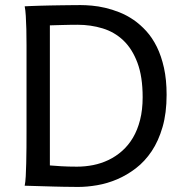

<svg xmlns="http://www.w3.org/2000/svg" viewBox="-20 -738 741 763"><path d="M85.4 -222.2V-558.1Q85.4 -592.3 84.7 -621.8Q84 -651.4 82.5 -674.8Q81.1 -698.2 78.1 -712.9Q88.4 -713.4 104.2 -714.1Q120.1 -714.8 139.4 -715.3Q158.7 -715.8 179.9 -716.3Q201.2 -716.8 222.4 -717Q243.7 -717.3 263.7 -717.5Q283.7 -717.8 300.3 -717.8Q319.8 -717.8 345 -715.6Q370.1 -713.4 397.7 -707Q425.3 -700.7 454.3 -689.2Q483.4 -677.7 510.5 -659.2Q537.6 -640.6 561.5 -614.3Q585.4 -587.9 603.3 -551.8Q621.1 -515.6 631.6 -468.5Q642.1 -421.4 642.1 -361.3Q642.1 -288.6 626 -233.2Q609.9 -177.7 582.8 -137.2Q555.7 -96.7 520 -69.3Q484.4 -42 445.3 -25.4Q406.2 -8.8 366.2 -2Q326.2 4.9 290.5 4.9Q278.8 4.9 263.4 4.6Q248 4.4 231 4.2Q213.9 3.9 195.8 3.4Q177.7 2.9 160.6 2.4Q120.6 1.5 78.1 0Q81.1 -14.6 82.3 -37.6Q83.5 -60.5 84.2 -89.4Q85 -118.2 85.2 -152.1Q85.4 -186 85.4 -222.2ZM178.2 -80.6Q195.3 -79.1 222.9 -77.4Q250.5 -75.7 285.6 -75.7Q318.4 -75.7 350.3 -82Q382.3 -88.4 411.4 -102.3Q440.4 -116.2 465.3 -138.2Q490.2 -160.2 508.3 -190.7Q526.4 -221.2 536.6 -261.2Q546.9 -301.3 546.9 -351.6Q546.9 -433.6 526.1 -488.8Q505.4 -543.9 470.2 -577.4Q435.1 -610.8 387.9 -625.2Q340.8 -639.6 288.1 -639.6Q275.9 -639.6 260.7 -639.4Q245.6 -639.2 230.2 -638.7Q214.8 -638.2 201.2 -637.9Q187.5 -637.7 178.2 -637.2Z"/></svg>

Font: Andika Afr
Style: Regular
Weight: 400
Designer: Victor Gaultney, Annie Olsen, Julie Remington, Don Collingsworth, Eric Hays, Becca Hirsbrunner
Foundry: SIL International
Version: Version 5.000